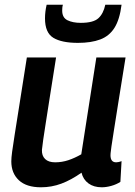

<svg xmlns="http://www.w3.org/2000/svg" viewBox="-20 -785 573 815"><path d="M154 10Q92 10 60 -20Q28 -50 28 -100Q28 -115 31.5 -141Q35 -167 42.5 -214.5Q50 -262 62.5 -341Q75 -420 94 -541H218Q201 -435 190.5 -367Q180 -299 173.5 -258Q167 -217 163.5 -192.5Q160 -168 158 -149Q157 -124 171.5 -110Q186 -96 214 -96Q243 -96 270 -105Q297 -114 325 -130L389 -541H513Q494 -424 482 -348Q470 -272 463 -228Q456 -184 453 -163Q450 -142 449.5 -135Q449 -128 449 -126Q449 -96 473 -96Q476 -96 482 -97Q488 -98 496 -101L491 -13Q474 -2 452.5 4Q431 10 412 10Q378 10 355.5 -6.5Q333 -23 326 -52Q282 -21 240.5 -5.5Q199 10 154 10ZM311 -603Q242 -603 206.5 -624.5Q171 -646 171 -707Q171 -735 178 -765H247Q245 -758 244.5 -752Q244 -746 244 -740Q244 -710 266.5 -699Q289 -688 323 -688Q376 -688 397.5 -707.5Q419 -727 427 -765H496Q488 -702 466 -667Q444 -632 405.5 -617.5Q367 -603 311 -603Z"/></svg>

Font: Georama SemiBold
Style: Italic
Weight: 600
Italic angle: -9°
Designer: Jean-Baptiste Levee
Foundry: Production Type
Version: Version 1.000